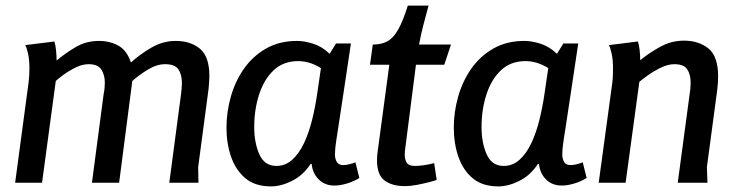

<svg xmlns="http://www.w3.org/2000/svg" viewBox="-20 -652 2615 685"><path d="M174 -504Q178 -492 180 -472Q182 -452 182 -436Q214 -463 251 -484.5Q288 -506 333 -506Q372 -506 402.5 -489Q433 -472 447 -429Q479 -458 520 -482Q561 -506 607 -506Q660 -506 693.5 -478Q727 -450 727 -381Q727 -369 726 -357.5Q725 -346 724 -334L687 -56L688 0H584L626 -317Q627 -326 628 -336Q629 -346 629 -356Q629 -386 616.5 -404.5Q604 -423 569 -423Q539 -423 506.5 -403Q474 -383 452 -363L405 0H308L350 -318Q352 -327 353 -337Q354 -347 354 -357Q354 -385 341.5 -404Q329 -423 296 -423Q274 -423 250.5 -411.5Q227 -400 207 -385.5Q187 -371 179 -363L130 0H34L82 -358Q85 -383 85 -408Q85 -438 80 -461Q75 -484 70 -491Z M1179 -497H1232Q1217 -397 1207 -330Q1197 -263 1190.5 -221Q1184 -179 1180.5 -156Q1177 -133 1176 -121Q1175 -109 1175 -101Q1175 -86 1181.5 -74.5Q1188 -63 1205 -63Q1214 -63 1226.5 -66Q1239 -69 1248 -73L1262 -17Q1243 -5 1218.5 2.5Q1194 10 1173 10Q1139 10 1117 -12Q1095 -34 1092 -67H1088Q1062 -27 1022.5 -7Q983 13 947 13Q890 13 855.5 -16Q821 -45 804.5 -92.5Q788 -140 788 -197Q788 -252 803.5 -307Q819 -362 850.5 -407Q882 -452 929.5 -479Q977 -506 1040 -506Q1066 -506 1097.5 -496Q1129 -486 1156 -460ZM887 -199Q887 -142 905.5 -101Q924 -60 966 -60Q998 -60 1022.5 -82Q1047 -104 1064.5 -141Q1082 -178 1093.5 -224.5Q1105 -271 1112 -320L1125 -409Q1085 -434 1044 -434Q991 -434 956.5 -401.5Q922 -369 904.5 -315Q887 -261 887 -199Z M1509 -632Q1499 -596 1490.5 -563Q1482 -530 1475 -493H1589L1565 -421H1464L1426 -124Q1425 -120 1424.5 -112.5Q1424 -105 1424 -99Q1424 -82 1431.5 -71Q1439 -60 1460 -60Q1474 -60 1492 -62.5Q1510 -65 1529 -70L1538 -10Q1530 -7 1510.5 -2Q1491 3 1468 7.5Q1445 12 1424 12Q1379 12 1352 -8Q1325 -28 1325 -81Q1325 -89 1326 -100.5Q1327 -112 1328 -116L1369 -421H1300L1310 -493Q1342 -493 1363.5 -505.5Q1385 -518 1401.5 -548Q1418 -578 1435 -632Z M1990 -497H2043Q2028 -397 2018 -330Q2008 -263 2001.5 -221Q1995 -179 1991.5 -156Q1988 -133 1987 -121Q1986 -109 1986 -101Q1986 -86 1992.5 -74.5Q1999 -63 2016 -63Q2025 -63 2037.5 -66Q2050 -69 2059 -73L2073 -17Q2054 -5 2029.5 2.5Q2005 10 1984 10Q1950 10 1928 -12Q1906 -34 1903 -67H1899Q1873 -27 1833.5 -7Q1794 13 1758 13Q1701 13 1666.5 -16Q1632 -45 1615.5 -92.5Q1599 -140 1599 -197Q1599 -252 1614.5 -307Q1630 -362 1661.5 -407Q1693 -452 1740.5 -479Q1788 -506 1851 -506Q1877 -506 1908.5 -496Q1940 -486 1967 -460ZM1698 -199Q1698 -142 1716.5 -101Q1735 -60 1777 -60Q1809 -60 1833.5 -82Q1858 -104 1875.5 -141Q1893 -178 1904.5 -224.5Q1916 -271 1923 -320L1936 -409Q1896 -434 1855 -434Q1802 -434 1767.5 -401.5Q1733 -369 1715.5 -315Q1698 -261 1698 -199Z M2256 -504Q2264 -477 2264 -437Q2294 -462 2334.5 -484.5Q2375 -507 2420 -507Q2473 -507 2507.5 -479Q2542 -451 2542 -380Q2542 -356 2539 -332L2502 -56L2504 0H2398L2440 -313Q2442 -324 2443 -335.5Q2444 -347 2444 -358Q2444 -386 2432 -404.5Q2420 -423 2386 -423Q2363 -423 2337.5 -410.5Q2312 -398 2291 -383Q2270 -368 2261 -360L2212 0H2116L2164 -353Q2166 -367 2166.5 -381Q2167 -395 2167 -408Q2167 -439 2162 -461.5Q2157 -484 2152 -491Z"/></svg>

Font: Rosario SemiBold
Style: Italic
Weight: 600
Italic angle: -8.05°
Designer: Hector Gatti
Foundry: Omnibus Type
Version: Version 1.101; ttfautohint (v1.8.1.43-b0c9)